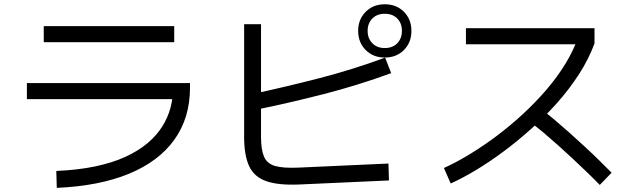

<svg xmlns="http://www.w3.org/2000/svg" viewBox="-20 -854 3040 916"><path d="M855.7 -457.8V-381.1H108.3V-457.8ZM811.2 -729.4V-652.7H188.8V-729.4ZM250.9 42.3 248.6 -38.4Q353.4 -43 435.5 -60.4Q517.6 -77.7 579.2 -106.2Q640.8 -134.7 684.2 -171.3Q727.5 -207.9 754.4 -251Q781.4 -294.1 793.6 -340.8Q805.7 -387.4 805.7 -435.2V-457.8H886.4V-435.2Q886.4 -291.2 811.6 -187.2Q736.8 -83.3 594.9 -24.9Q453.1 33.4 250.9 42.3Z M1833.2 -73.8 1835.6 6.9 1405.6 26.3Q1306.7 30.3 1249.6 10.1Q1192.5 -10.2 1168.6 -61.5Q1144.7 -112.8 1144.7 -201.9V-738.4H1225.3V-201.9Q1225.3 -140.2 1239.4 -107Q1253.4 -73.8 1291.7 -62.4Q1329.9 -51.1 1403.2 -54.3ZM1191.9 -328.6 1180.9 -404.6Q1345.6 -440.2 1504.4 -481.2Q1663.1 -522.2 1817.3 -579.1L1846.3 -505.1Q1687.8 -447.1 1524.1 -405Q1360.3 -363 1191.9 -328.6ZM1815.7 -579.5Q1760.3 -579.5 1724.5 -615.5Q1688.7 -651.5 1688.7 -706.6Q1688.7 -761.6 1724.5 -797.6Q1760.3 -833.6 1815.7 -833.6Q1871.6 -833.6 1907.2 -797.6Q1942.8 -761.6 1942.8 -706.6Q1942.8 -651.5 1907.2 -615.5Q1871.6 -579.5 1815.7 -579.5ZM1815.7 -624.8Q1853.3 -624.8 1875.4 -647.7Q1897.5 -670.6 1897.5 -706.6Q1897.5 -742.9 1875.4 -765.6Q1853.3 -788.3 1815.7 -788.3Q1778.6 -788.3 1756.3 -765.6Q1733.9 -742.9 1733.9 -706.6Q1733.9 -670.6 1756.3 -647.7Q1778.6 -624.8 1815.7 -624.8Z M2130.3 21.4 2097.8 -52.6Q2145.6 -73.8 2203.2 -107.6Q2260.8 -141.5 2322.4 -185.5Q2383.9 -229.5 2444.3 -282.5Q2504.7 -335.4 2559.7 -395.2Q2614.7 -454.9 2658.2 -519.6Q2701.8 -584.3 2729.2 -652.1L2749.8 -642.7H2202.9V-719.4H2816.3V-646.8Q2789.2 -573 2743.1 -501.2Q2697 -429.5 2638.1 -363.3Q2579.2 -297.2 2513 -238.1Q2446.8 -178.9 2379.6 -129.2Q2312.3 -79.4 2248.3 -41.1Q2184.4 -2.9 2130.3 21.4ZM2841.4 28.3Q2817.6 3.4 2785.2 -27.8Q2752.9 -59.1 2716.2 -93.4Q2679.6 -127.7 2642.7 -160.7Q2605.9 -193.6 2572.7 -221.5Q2539.4 -249.4 2513.7 -268.3L2560.7 -334.1Q2587.2 -314.8 2621.8 -285.8Q2656.3 -256.8 2694.2 -223.1Q2732.1 -189.4 2769.6 -154.7Q2807.2 -119.9 2840.1 -87.6Q2873 -55.3 2897.8 -30Z"/></svg>

Font: Murecho Thin
Style: Regular
Weight: 100
Designer: Neil Summerour
Foundry: Positype
Version: Version 1.010